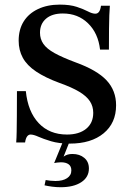

<svg xmlns="http://www.w3.org/2000/svg" viewBox="-20 -602 561 820"><path d="M278.2 11.3Q231.5 11.3 198 1.2Q164.5 -8.9 144 -18.1Q123.4 -27.4 110.5 -27.4Q101.6 -27.4 95.6 -19Q89.5 -10.5 87.1 6.5H49.2Q50.8 -12.9 51.2 -39.5Q51.6 -66.1 52 -108.1Q52.4 -150 52.4 -212.9H90.3Q99.2 -125 145.2 -76.2Q191.1 -27.4 266.1 -27.4Q317.7 -27.4 348 -52Q378.2 -76.6 378.2 -120.2Q378.2 -147.6 364.1 -169.4Q350 -191.1 318.5 -210.1Q287.1 -229 234.7 -247.6Q173.4 -270.2 134.3 -296.4Q95.2 -322.6 77.4 -355.2Q59.7 -387.9 59.7 -428.2Q59.7 -475.8 81 -510.1Q102.4 -544.4 142.3 -563.3Q182.3 -582.3 235.5 -582.3Q279 -582.3 308.1 -572.6Q337.1 -562.9 355.6 -553.2Q374.2 -543.5 387.1 -543.5Q396.8 -543.5 402.8 -551.6Q408.9 -559.7 411.3 -577.4H449.2Q447.6 -558.9 446.8 -536.3Q446 -513.7 445.6 -479.4Q445.2 -445.2 445.2 -390.3H407.3Q399.2 -460.5 356 -502.4Q312.9 -544.4 248.4 -544.4Q202.4 -544.4 176.6 -522.2Q150.8 -500 150.8 -462.1Q150.8 -435.5 165.3 -414.5Q179.8 -393.5 213.3 -375Q246.8 -356.5 303.2 -335.5Q394.4 -302.4 435.1 -258.9Q475.8 -215.3 475.8 -152.4Q475.8 -76.6 422.6 -32.7Q369.4 11.3 278.2 11.3ZM238.7 197.6Q221 197.6 202.4 195.2Q183.9 192.7 170.2 189.5L175 166.9Q183.9 168.5 195.2 169.8Q206.5 171 216.9 171Q248.4 171 266.5 158.9Q284.7 146.8 284.7 125.8Q284.7 108.1 273 99.6Q261.3 91.1 240.3 91.1Q231.5 91.1 223.8 92.3Q216.1 93.5 211.3 94.4L250 0H278.2L251.6 66.9Q260.5 60.5 269.4 58.1Q278.2 55.6 289.5 55.6Q320.2 55.6 339.9 72.2Q359.7 88.7 359.7 117.7Q359.7 154.8 327 176.2Q294.4 197.6 238.7 197.6Z"/></svg>

Font: Playfair 9pt SemiBold
Style: Regular
Weight: 600
Designer: Claus Eggers Sørensen
Foundry: Claus Eggers Sørensen
Version: Version 2.001;gftools[0.9.30]